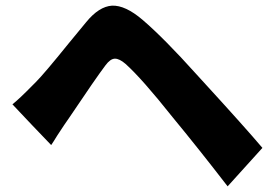

<svg xmlns="http://www.w3.org/2000/svg" viewBox="-20 -683 957 679"><path d="M785 -24Q680 -160 590 -269Q482 -405 424 -457Q402 -476 386 -475.5Q370 -475 353 -452Q319 -407 225 -267Q210 -246 182 -203Q168 -180 161 -170L92 -242L24 -314Q50 -335 94 -380Q102 -388 107 -393Q136 -422 224 -531Q265 -580 285 -605Q330 -660 376 -663Q423 -665 484 -613Q560 -548 675 -420Q682 -413 696 -397Q848 -231 908 -160Z"/></svg>

Font: GenSekiGothic TW H
Style: Regular
Weight: 900
Version: Version 1.501;PS 1;hotconv 16.6.51;makeotf.lib2.5.65220